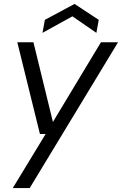

<svg xmlns="http://www.w3.org/2000/svg" viewBox="-20 -736 620 976"><path d="M45 220 212 -55H183L68 -521H150L249 -116L493 -521H580L131 220ZM196 -569 208 -635 359 -716 482 -635 470 -569 348 -653Z"/></svg>

Font: DM Sans 10pt
Style: Italic
Weight: 400
Italic angle: -10°
Version: Version 4.004;gftools[0.9.30]